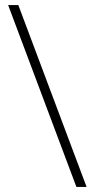

<svg xmlns="http://www.w3.org/2000/svg" viewBox="-20 -734 372 754"><path d="M52 -714 320 0H280L12 -714Z"/></svg>

Font: Noto Sans ExtraLight
Style: Regular
Weight: 200
Designer: Monotype Design Team
Foundry: Monotype Imaging Inc.
Version: Version 2.007